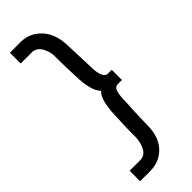

<svg xmlns="http://www.w3.org/2000/svg" viewBox="-291 -776 932 932"><g transform="rotate(-45 175.0 -310.0)"><path d="M257 -179Q254 -140 253 -98.5Q252 -57 251 -25Q249 48 208 91Q167 134 101 134H34V62H108Q139 61 154.5 31Q170 1 170 -33.5Q170 -68 170.5 -96Q171 -124 173 -154Q175 -284 211 -310Q175 -343 173 -456Q170 -516 170 -590Q170 -618 154.5 -647.5Q139 -677 108 -680H28V-754H101Q162 -754 204.5 -710Q247 -666 251 -591Q252 -566 254 -512.5Q256 -459 257 -434Q257 -350 290 -346H319V-276H288Q270 -274 263.5 -250.5Q257 -227 257 -179Z"/></g></svg>

Font: Rambla
Style: Regular
Weight: 400
Designer: Martin Sommaruga
Foundry: Martin Sommaruga
Version: Version 1.001